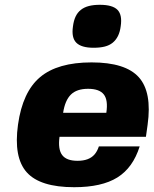

<svg xmlns="http://www.w3.org/2000/svg" viewBox="-20 -770 640 800"><path d="M228 -200Q221 -148 239 -124Q257 -100 303 -100Q327 -100 344.5 -106.5Q362 -113 373.5 -126Q385 -139 392 -160H562Q534 -71 469 -30.5Q404 10 289 10Q147 10 91.5 -52Q36 -114 55 -250.5Q74 -387 147 -448.5Q220 -510 361.5 -510Q503 -510 558.5 -448Q614 -386 595 -250L588 -200ZM243 -300H423Q431 -353 412.5 -376.5Q394 -400 347 -400Q300 -400 275.5 -376Q251 -352 243 -300ZM396 -750Q449 -750 469.5 -729Q490 -708 483 -661Q480 -637 471.5 -620Q463 -603 449.5 -592Q436 -581 416.5 -576Q397 -571 370 -571Q319 -571 298 -592Q277 -613 284 -660Q287 -684 295 -701Q303 -718 317 -729Q331 -740 350.5 -745Q370 -750 396 -750Z"/></svg>

Font: Fivo Sans Modern Heavy
Style: Regular
Weight: 900
Designer: Alexander Slobzheninov
Foundry: Alexander Slobzheninov
Version: 1.0